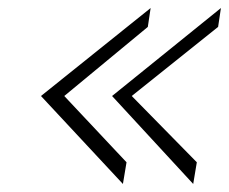

<svg xmlns="http://www.w3.org/2000/svg" viewBox="-20 -521 570 478"><path d="M82 -282 286 -63 295 -117 140 -282 348 -454 355 -501ZM259 -282 461 -63 470 -117 308 -282 523 -454 530 -501Z"/></svg>

Font: Charger Sport
Style: ExLitNrwObl
Weight: 200
Designer: Jasper
Foundry: Cannot Into Space Fonts
Version: Version 1.1